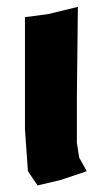

<svg xmlns="http://www.w3.org/2000/svg" viewBox="-20 -532 305 567"><path d="M53.7 -481.4V-285.2V-150.4L62.5 -26.4L90.8 15.6L157.2 0L236.3 -26.4L213.9 -66.4L207 -110.4V-244.1L210 -511.7L121.1 -490.2Z"/></svg>

Font: MaokenAssortedSans-TC
Style: Regular
Weight: 500
Version: Version 0.83